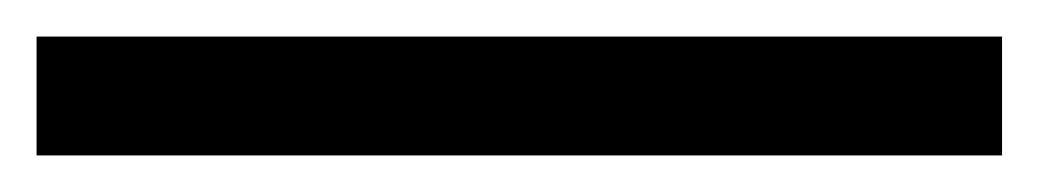

<svg xmlns="http://www.w3.org/2000/svg" viewBox="-20 -720 568 105"><path d="M528 -700V-635H0V-700Z"/></svg>

Font: Electrolize
Style: Regular
Weight: 400
Designer: Valery Zaveryaev
Foundry: Cyreal (www.cyreal.org)
Version: Version 1.002